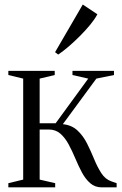

<svg xmlns="http://www.w3.org/2000/svg" viewBox="-20 -808 526 828"><path d="M16 0V-18L80 -33.5V-469L16 -484.5V-502.5H216V-484.5L151 -469V-276.5H220L360.5 -469L292.5 -484.5V-502.5H471.5V-484.5L395.5 -469L251 -272.5Q289.5 -268.5 314.2 -245.2Q339 -222 355.5 -189Q372 -156 386 -121.8Q400 -87.5 417 -61.2Q434 -35 460 -26L483 -18V0H419Q389.5 0 369 -18Q348.5 -36 333.2 -64.5Q318 -93 304.8 -124.8Q291.5 -156.5 276.2 -185Q261 -213.5 240.5 -231.5Q220 -249.5 190 -249.5H151V-33.5L218 -18V0ZM230.5 -573 217.5 -583 337 -788.5 400 -746.5Q389 -725.5 368.8 -701Q348.5 -676.5 324.2 -652.2Q300 -628 275.8 -607.2Q251.5 -586.5 231.5 -573Z"/></svg>

Font: Merriweather 144pt Light
Style: Regular
Weight: 300
Version: Version 2.100